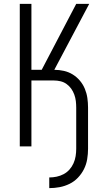

<svg xmlns="http://www.w3.org/2000/svg" viewBox="-20 -755 540 990"><path d="M234 215V160Q253 160 272 156Q291 152 308 143Q325 134 338 119.5Q351 105 359 87Q367 69 370 50Q373 31 373 12V-200Q373 -217 371 -234Q369 -251 363 -267.5Q357 -284 347 -298Q337 -312 323 -322Q309 -332 292 -336Q275 -340 258 -340H142V0H82V-735H142V-395H195L373 -735H440L260 -395Q285 -395 309.5 -389.5Q334 -384 355 -371Q376 -358 392 -339Q408 -320 417.5 -297Q427 -274 430.5 -249.5Q434 -225 434 -200V12Q434 39 429.5 66Q425 93 413 117Q401 141 382 161Q363 181 338.5 193Q314 205 287.5 210Q261 215 234 215Z"/></svg>

Font: Iosevka Light
Style: Regular
Weight: 300
Monospace: yes
Designer: Belleve Invis
Foundry: Belleve Invis
Version: Version 32.5.0; ttfautohint (v1.8.4)